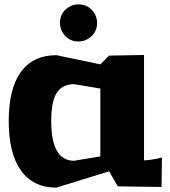

<svg xmlns="http://www.w3.org/2000/svg" viewBox="-20 -855 780 880"><path d="M254.9 -750Q254.9 -788.1 280.8 -811.5Q306.6 -835 339.8 -835Q377.9 -835 401.4 -809.1Q424.8 -783.2 424.8 -750Q424.8 -711.9 398.9 -688.5Q373 -665 339.8 -665Q301.8 -665 278.3 -690.9Q254.9 -716.8 254.9 -750ZM640.1 -603V-120.1Q659.7 -120.1 695.8 -127L722.2 -132.8L720.2 2L520 -1L480 -69.8L238.8 4.9Q132.3 4.9 76.2 -73.2Q20 -151.4 20 -299.8Q20 -448.7 75.9 -525.4Q131.8 -602.1 238.8 -602.1L439.9 -560.1L480 -600.1ZM439.9 -449.2 319.8 -469.2Q266.6 -469.2 240.7 -430.4Q214.8 -391.6 214.8 -299.8Q214.8 -118.2 319.8 -118.2L439.9 -138.2Z"/></svg>

Font: Zantroke
Style: Regular
Weight: 500
Foundry: gluk
Version: Version 0.36